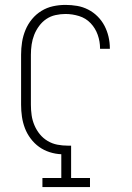

<svg xmlns="http://www.w3.org/2000/svg" viewBox="-20 -763 540 783"><path d="M153 0V-37H230V-134Q206 -135 182.5 -142.5Q159 -150 139.5 -164Q120 -178 105 -198Q90 -218 81.5 -240.5Q73 -263 69.5 -287Q66 -311 66 -336V-540Q66 -566 70 -591.5Q74 -617 84 -641Q94 -665 110.5 -685Q127 -705 149 -718.5Q171 -732 196 -737.5Q221 -743 247 -743Q271 -743 294.5 -739Q318 -735 339.5 -724Q361 -713 378 -696Q395 -679 406 -658Q417 -637 422.5 -613.5Q428 -590 428 -566V-564H388V-566Q388 -594 378.5 -621Q369 -648 349.5 -668.5Q330 -689 302.5 -697.5Q275 -706 247 -706Q227 -706 206.5 -701.5Q186 -697 169 -685.5Q152 -674 139.5 -657Q127 -640 119.5 -621Q112 -602 109 -581.5Q106 -561 106 -540V-336Q106 -314 109 -293Q112 -272 120.5 -252Q129 -232 142.5 -215.5Q156 -199 174.5 -188Q193 -177 214 -173Q235 -169 257 -169H270V-37H347V0Z"/></svg>

Font: Iosevka Curly Slab Extralight
Style: Regular
Weight: 200
Monospace: yes
Designer: Belleve Invis
Foundry: Belleve Invis
Version: Version 22.1.2; ttfautohint (v1.8.4)